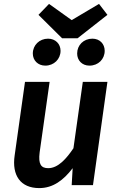

<svg xmlns="http://www.w3.org/2000/svg" viewBox="-20 -948 609 983"><path d="M487 -928 347 -845 231 -928 177 -872 298 -752H377L530 -872ZM212 -612C256 -612 290 -645 290 -688C290 -723 264 -750 226 -750C182 -750 148 -717 148 -674C148 -639 174 -612 212 -612ZM438 -612C483 -612 516 -645 516 -688C516 -723 491 -750 453 -750C408 -750 375 -717 375 -674C375 -639 400 -612 438 -612ZM181 15C251 15 305 -25 352 -87L347 0H456L530 -529H404L356 -189C321 -137 278 -87 227 -87C191 -87 175 -106 183 -168L234 -529H108L55 -152C40 -50 85 15 181 15Z"/></svg>

Font: Fira Sans Medium
Style: Italic
Weight: 500
Italic angle: -8°
Designer: bBox Type GmbH & Carrois Corporate GbR & Edenspiekermann AG
Foundry: bBox Type GmbH & Carrois Corporate GbR & Edenspiekermann AG
Version: Version 4.301;PS 004.301;hotconv 1.0.88;makeotf.lib2.5.64775